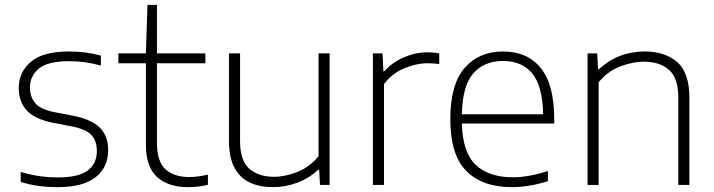

<svg xmlns="http://www.w3.org/2000/svg" viewBox="-20 -760 2934 789"><path d="M216.5 9Q174.5 9 137.8 4Q101 -1 65 -12.5V-53.5Q108 -41 144 -36Q180 -31 218 -31Q303.5 -31 340.8 -59.5Q378 -88 378 -139Q378 -182 355 -205.8Q332 -229.5 273.5 -241L197.5 -255.5Q121.5 -271 89.2 -307Q57 -343 57 -399Q57 -463 106.5 -505.8Q156 -548.5 264 -548.5Q332 -548.5 394.5 -531.5V-490.5Q358.5 -500.5 328.2 -504.5Q298 -508.5 264.5 -508.5Q175.5 -508.5 139.2 -477.8Q103 -447 103 -400.5Q103 -363 124.2 -336.8Q145.5 -310.5 204 -299L279.5 -284.5Q358 -269 391.2 -234.5Q424.5 -200 424.5 -142.5Q424.5 -73 373.2 -32Q322 9 216.5 9Z M753 9Q671 9 625.2 -32.8Q579.5 -74.5 579.5 -166V-500H466.5V-540.5H579.5L586 -740H625V-540.5H824V-500H625V-174Q625 -97 659.5 -64.8Q694 -32.5 758.5 -32.5Q791 -32.5 834.5 -42.5V-0.5Q812 5 793 7Q774 9 753 9Z M1101 9Q1048 9 1007.5 -9.5Q967 -28 944 -69.8Q921 -111.5 921 -180.5V-540.5H966.5V-181.5Q966.5 -99 1005 -66.2Q1043.5 -33.5 1105.5 -33.5Q1151.5 -33.5 1201.5 -53.2Q1251.5 -73 1289 -118V-540.5H1334.5V0H1295L1291.5 -62H1287Q1249.5 -27 1201.2 -9Q1153 9 1101 9Z M1512.5 0V-540.5H1552L1555.5 -467.5H1560Q1592 -504 1639.8 -524.5Q1687.5 -545 1736 -545Q1762.5 -545 1785 -540.5V-497Q1773 -498.5 1761 -499.2Q1749 -500 1735 -500Q1692 -500 1641.8 -479.5Q1591.5 -459 1558 -414.5V0Z M2083 9Q1962.5 9 1896.5 -57.2Q1830.5 -123.5 1830.5 -270.5Q1830.5 -413 1889.2 -480.8Q1948 -548.5 2047.5 -548.5Q2147 -548.5 2202.2 -480.5Q2257.5 -412.5 2257.5 -270V-252.5H1878Q1881 -133.5 1935 -82.5Q1989 -31.5 2087 -31.5Q2120.5 -31.5 2156 -38Q2191.5 -44.5 2231.5 -57V-15.5Q2154.5 9 2083 9ZM2047.5 -509.5Q1970 -509.5 1925.2 -458.8Q1880.5 -408 1878 -290.5H2212Q2209.5 -407.5 2167 -458.5Q2124.5 -509.5 2047.5 -509.5Z M2394.5 0V-540.5H2434L2437.5 -476H2442Q2520 -548.5 2630.5 -548.5Q2712 -548.5 2762.5 -505.2Q2813 -462 2813 -357V0H2767.5V-356.5Q2767.5 -439.5 2729.2 -473Q2691 -506.5 2625.5 -506.5Q2581.5 -506.5 2530 -487.5Q2478.5 -468.5 2440 -422V0Z"/></svg>

Font: Encode Sans SmExp XLt
Style: Regular
Weight: 200
Width: 6
Designer: Multiple Designers
Foundry: Impallari Type
Version: Version 3.002; ttfautohint (v1.8.3) -l 8 -r 50 -G 200 -x 14 